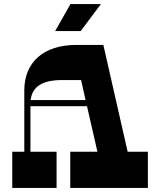

<svg xmlns="http://www.w3.org/2000/svg" viewBox="-20 -920 784 940"><path d="M474 -900H325L250 -768H375ZM605 -177 486 -700H352C196 -700 99 -617 99 -478V-177H40V0H257V-177H129V-400H406L457 -177H324V0H704V-177ZM130 -430C138 -498 190 -528 283 -528H377L399 -430Z"/></svg>

Font: Space Cowgirl Black
Style: Regular
Weight: 900
Designer: Valery Marier
Foundry: Valery Marier
Version: Version 1.000;hotconv 1.0.109;makeotfexe 2.5.65596